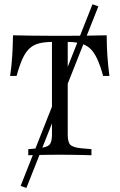

<svg xmlns="http://www.w3.org/2000/svg" viewBox="-20 -739 569 914"><path d="M105.6 155.6 78.2 146 420.2 -718.5 448.4 -708.9ZM260.5 -2.4Q233.9 -2.4 206.9 -2Q179.8 -1.6 155.6 -1.2Q131.5 -0.8 114.5 0V-29L162.1 -33.1Q202.4 -37.1 214.9 -49.6Q227.4 -62.1 227.4 -98.4V-201.6H302.4V-98.4Q302.4 -62.1 314.9 -49.6Q327.4 -37.1 367.7 -33.1L415.3 -29V0Q397.6 -0.8 373.8 -1.2Q350 -1.6 323 -2Q296 -2.4 268.5 -2.4H264.5ZM231.5 -539.5Q193.5 -539.5 166.5 -532.7Q139.5 -525.8 120.6 -508.5Q101.6 -491.1 87.1 -459.3Q72.6 -427.4 58.9 -377.4H28.2Q35.5 -426.6 38.3 -474.2Q41.1 -521.8 41.9 -571Q76.6 -570.2 124.2 -569.4Q171.8 -568.5 238.7 -568.5H291.1Q357.3 -568.5 405.2 -569.4Q453.2 -570.2 487.9 -571Q487.9 -521.8 491.1 -474.2Q494.4 -426.6 500.8 -377.4H471Q457.3 -427.4 442.3 -459.3Q427.4 -491.1 408.5 -508.5Q389.5 -525.8 362.9 -532.7Q336.3 -539.5 297.6 -539.5ZM227.4 -201.6V-551.6H302.4V-201.6Z"/></svg>

Font: Playfair 5pt SemiExpanded Light Light
Style: Regular
Weight: 300
Version: Version 2.203